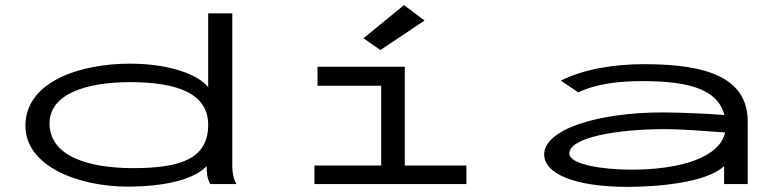

<svg xmlns="http://www.w3.org/2000/svg" viewBox="-20 -717 3040 748"><path d="M477 10C631 10 740 -21 785 -70C785 -46 786 -24 799 0H901C888 -24 885 -47 885 -71V-665H791V-377C754 -425 644 -469 485 -469C294 -469 79 -400 79 -227C79 -69 286 10 477 10ZM499 -62C317 -62 173 -112 173 -236C173 -353 320 -397 487 -397C670 -397 791 -353 791 -231C791 -103 692 -62 499 -62Z M1462 -522 1634 -637 1554 -697 1396 -568ZM1205 0H1797V-72H1557V-457H1217V-383H1465V-72H1205Z M2425 11C2531 11 2731 -3 2801 -70V0H2893V-243C2893 -415 2733 -467 2491 -467C2365 -467 2251 -446 2165 -403L2233 -357C2303 -391 2393 -401 2481 -401C2656 -401 2775 -373 2802 -269C2720 -275 2624 -279 2561 -279C2309 -279 2100 -213 2100 -115C2100 -41 2217 11 2425 11ZM2198 -119C2198 -181 2381 -214 2573 -214C2635 -214 2733 -206 2805 -201C2783 -102 2628 -56 2439 -56C2329 -56 2198 -76 2198 -119Z"/></svg>

Font: Inconsolata UltraExpanded
Style: Regular
Weight: 400
Width: 9
Monospace: yes
Designer: Raph Levien, Cyreal, Brenton Simpson
Foundry: Raph Levien, Cyreal, Google
Version: Version 3.100